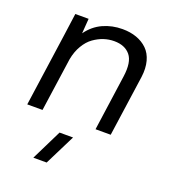

<svg xmlns="http://www.w3.org/2000/svg" viewBox="-136 -610 841 947"><g transform="rotate(20 284.0 -136.5)"><path d="M345.2 -509.8Q386.2 -509.8 419.2 -498Q452.1 -486.3 475.8 -463.4Q499.5 -440.4 509.5 -403.6Q519.5 -366.7 513.2 -319.8L467.8 0H388.2L429.2 -292Q440.4 -370.1 411.9 -405Q383.3 -439.9 327.1 -439.9Q299.3 -439.9 272.7 -431.2Q246.1 -422.4 220.9 -404.5Q195.8 -386.7 176.8 -354.7Q157.7 -322.8 149.9 -280.8L109.9 0H29.8L84 -382.8L100.1 -500H169.9L164.1 -421.9Q196.3 -466.8 243.4 -488.3Q290.5 -509.8 345.2 -509.8ZM147.9 236.8 227.1 76.2H297.9L217.8 236.8Z"/></g></svg>

Font: Human Sans
Style: Italic
Weight: 400
Italic angle: -8°
Designer: Tim Radville
Foundry: Continuum
Version: Version 1.000;FEAKit 1.0